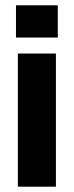

<svg xmlns="http://www.w3.org/2000/svg" viewBox="-20 -701 277 721"><path d="M40 -681H197V-560H40ZM47 -500H190V0H47Z"/></svg>

Font: Overused Grotesk
Style: Bold
Weight: 700
Version: Version 0.003